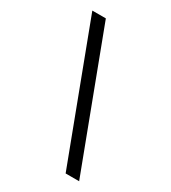

<svg xmlns="http://www.w3.org/2000/svg" viewBox="-222 -944 1044 1169"><g transform="rotate(30 300.0 -360.0)"><path d="M430 110 75 -830H170L525 110Z"/></g></svg>

Font: JetBrainsMono NF
Style: Regular
Weight: 400
Designer: Philipp Nurullin, Konstantin Bulenkov
Foundry: JetBrains
Version: Version 2.251; ttfautohint (v1.8.3);Nerd Fonts 2.2.2